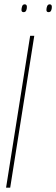

<svg xmlns="http://www.w3.org/2000/svg" viewBox="-20 -865 259 885"><path d="M8 0 119 -700H138L27 0ZM204 -809Q194 -809 194 -819Q194 -829 197.5 -837Q201 -845 209 -845Q219 -845 219 -833Q219 -823 215.5 -816Q212 -809 204 -809ZM89 -809Q79 -809 79 -819Q79 -827 82 -836Q85 -845 94 -845Q104 -845 104 -833Q104 -823 100.5 -816Q97 -809 89 -809Z"/></svg>

Font: Georama Condensed Thin
Style: Italic
Weight: 100
Width: 3
Italic angle: -9°
Designer: Jean-Baptiste Levee
Foundry: Production Type
Version: Version 1.000